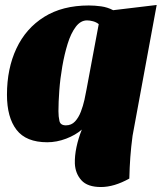

<svg xmlns="http://www.w3.org/2000/svg" viewBox="-20 -552 650 772"><path d="M170 20Q85 20 46.5 -30Q8 -80 8 -171Q8 -276 46 -357Q84 -438 157.5 -484Q231 -530 337 -530Q361 -530 386.5 -526.5Q412 -523 435 -511L610 -532L513 -6Q507 39 504 80Q501 121 500 166Q439 200 386 200Q332 200 307.5 173Q283 146 281 106Q280 75 287.5 39.5Q295 4 309 -31Q284 -9 246 5.5Q208 20 170 20ZM245 -48Q267 -48 281.5 -63.5Q296 -79 305 -102.5Q314 -126 319.5 -150.5Q325 -175 328 -193L377 -455Q367 -463 354 -466.5Q341 -470 330 -470Q304 -470 284.5 -444Q265 -418 252 -376Q239 -334 230.5 -285Q222 -236 218.5 -188.5Q215 -141 215 -105Q215 -83 219 -65.5Q223 -48 245 -48Z"/></svg>

Font: Sansita Swashed Black
Style: Regular
Weight: 900
Designer: Pablo Cosgaya
Foundry: Omnibus-Type
Version: Version 1.003; ttfautohint (v1.8.3)